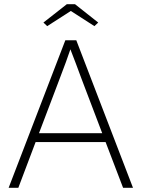

<svg xmlns="http://www.w3.org/2000/svg" viewBox="-20 -891 672 911"><path d="M21 0 290 -700H342L611 0H564L481 -217H149L67 0ZM250 -483 165 -259H465L379 -485Q376 -493 365 -522Q354 -551 340.5 -588Q327 -625 314 -657Q305 -630 292 -594.5Q279 -559 267 -528Q255 -497 250 -483ZM204 -767 186 -784 297 -871H336L446 -784L428 -767L316 -839Z"/></svg>

Font: Readex Pro Light
Style: Regular
Weight: 300
Designer: Bonnie Shaver-Troup, Thomas Jockin
Foundry: Lexend
Version: Version 1.200; ttfautohint (v1.8.3)